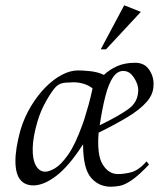

<svg xmlns="http://www.w3.org/2000/svg" viewBox="-20 -698 622 728"><path d="M400 10Q354 10 324.5 -25Q295 -60 295 -151Q268 -109 242.5 -79Q217 -49 192.5 -30.5Q168 -12 146.5 -3.5Q125 5 107 5Q74 5 56.5 -17Q39 -39 38.5 -85.5Q38 -132 57 -203Q72 -253 97 -294.5Q122 -336 152 -366.5Q182 -397 214 -414Q246 -431 276 -431Q295 -431 323 -428Q351 -425 374 -414Q395 -434 424 -447Q453 -460 493 -460Q528 -460 546 -433Q564 -406 562 -375Q562 -341 536 -311.5Q510 -282 463.5 -254Q417 -226 354 -195Q347 -110 369.5 -74Q392 -38 427 -38Q451 -38 478 -45Q505 -52 536 -86L545 -74Q505 -32 479 -14.5Q453 3 434.5 6.5Q416 10 400 10ZM152 -47Q166 -47 188.5 -60Q211 -73 238 -111Q265 -149 292 -224Q294 -229 296 -235Q298 -241 300 -247Q308 -272 316 -301Q324 -330 331 -363Q317 -374 298 -380Q279 -386 259 -386Q249 -386 227.5 -384.5Q206 -383 192 -369Q176 -352 155 -315Q134 -278 122 -237Q105 -179 104 -136.5Q103 -94 116 -70.5Q129 -47 152 -47ZM358 -223Q432 -259 467.5 -285Q503 -311 504 -354Q505 -367 498 -384.5Q491 -402 478.5 -415.5Q466 -429 447 -429Q425 -429 408.5 -405Q392 -381 380 -335Q368 -289 358 -223ZM362 -511 451 -678 514 -653 382 -511Z"/></svg>

Font: Ancizar Serif Light
Style: Italic
Weight: 300
Italic angle: -4°
Designer: Cesar Puertas, Viviana Monsalve, Julian Moncada, Julian Prieto, Jose Castro, Felipe Aragon, Mariel Hernandez, Sara Alarc
Version: Version 8.100